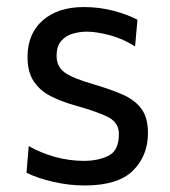

<svg xmlns="http://www.w3.org/2000/svg" viewBox="-20 -528 495 558"><path d="M226 11Q179.5 11 133.8 0.2Q88 -10.5 57 -26L63.5 -103.5Q97.5 -84 139.2 -72.2Q181 -60.5 224 -60.5Q265.5 -60.5 295.5 -75.5Q325.5 -90.5 325.5 -138.5Q325.5 -170 297.5 -185.8Q269.5 -201.5 197 -222Q157.5 -233 126.5 -249Q95.5 -265 77.8 -292Q60 -319 60 -362.5Q60 -430 104.2 -468.8Q148.5 -507.5 223.5 -507.5Q270 -507.5 311.5 -496.2Q353 -485 379.5 -470.5L372.5 -393Q336.5 -416 298 -426Q259.5 -436 232.5 -436Q212 -436 191.8 -430.2Q171.5 -424.5 158 -409.2Q144.5 -394 144.5 -365.5Q144.5 -335 167 -318Q189.5 -301 252 -283Q301.5 -268.5 336.8 -253Q372 -237.5 391 -211.8Q410 -186 410 -141Q410 -76 366.8 -32.5Q323.5 11 226 11Z"/></svg>

Font: Commissioner
Style: Regular
Weight: 400
Designer: Kostas Bartsokas
Foundry: Kostas Bartsokas
Version: Version 1.000; ttfautohint (v1.8.3)